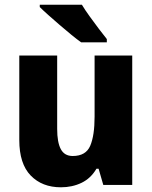

<svg xmlns="http://www.w3.org/2000/svg" viewBox="-20 -786 646 816"><path d="M542 -550V0H419L399 -69H390Q366 -28 326.5 -9Q287 10 239 10Q159 10 110.5 -40Q62 -90 62 -191V-550H223V-238Q223 -181 238.5 -152Q254 -123 289 -123Q345 -123 363.5 -166.5Q382 -210 382 -290V-550ZM328 -766Q341 -744 361 -716.5Q381 -689 400.5 -663Q420 -637 434 -620V-606H325Q308 -618 283.5 -638Q259 -658 233.5 -680Q208 -702 185.5 -722Q163 -742 149 -756V-766Z"/></svg>

Font: Noto Sans Lao UI SemCond ExtBd
Style: Regular
Weight: 800
Width: 4
Designer: Monotype Design Team
Foundry: Monotype Imaging Inc.
Version: Version 2.000; ttfautohint (v1.8.4.7-5d5b)